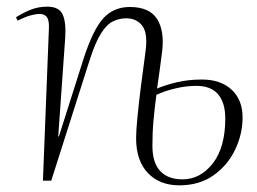

<svg xmlns="http://www.w3.org/2000/svg" viewBox="-20 -543 771 577"><path d="M452 -277Q478 -288 512.5 -296Q547 -304 587 -304Q643 -304 676 -273.5Q709 -243 709 -190Q709 -140 686.5 -93Q664 -46 621.5 -16Q579 14 519 14Q460 14 424.5 -23Q389 -60 389 -128Q389 -149 393 -190.5Q397 -232 403.5 -283.5Q410 -335 417 -386Q425 -442 408 -465Q391 -488 359 -488Q339 -488 320 -479Q301 -470 283.5 -442.5Q266 -415 248 -358L134 0H109L127 -458Q128 -482 121 -491.5Q114 -501 99 -501Q87 -501 71 -496.5Q55 -492 33 -481L28 -491Q48 -504 71.5 -513.5Q95 -523 122 -523Q157 -523 168 -500Q179 -477 176 -430L155 -133H157L231 -366Q259 -453 290 -487.5Q321 -522 370 -522Q429 -522 452 -486Q475 -450 467 -386Q463 -357 459.5 -329.5Q456 -302 452 -277ZM450 -258Q445 -221 441.5 -183.5Q438 -146 438 -105Q438 -54 461.5 -29Q485 -4 528 -4Q582 -4 619.5 -52Q657 -100 657 -187Q657 -234 635.5 -259.5Q614 -285 570 -285Q540 -285 508 -277.5Q476 -270 450 -258Z"/></svg>

Font: Literata 72pt ExtraLight
Style: Italic
Weight: 200
Italic angle: -2°
Designer: Latin by Veronika Burian and Jose Scaglione. Greek by Irene Vlachou. Cyrillic by Vera Evstafieva
Foundry: TypeTogether
Version: Version 3.002